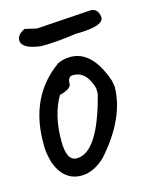

<svg xmlns="http://www.w3.org/2000/svg" viewBox="-86 -565 492 632"><g transform="rotate(-15 160.0 -249.0)"><path d="M179 -377Q253 -377 291 -267L295 -246Q295 -139 195 -27Q155 10 114 10Q54 10 29 -59Q20 -91 20 -115V-127Q20 -285 135 -367Q155 -377 179 -377ZM79 -117Q79 -49 114 -49Q187 -49 235 -236V-255Q218 -317 172 -317Q154 -317 154 -292Q154 -275 114 -265Q79 -206 79 -117ZM102 -496 283 -508Q308 -508 312 -477Q312 -446 218 -446Q149 -436 96 -436Q31 -444 31 -473Q31 -493 58 -505L96 -496Z"/></g></svg>

Font: Just Me Again Down Here
Style: Regular
Weight: 400
Designer: Kimberly Geswein
Foundry: Kimberly Geswein
Version: Version 1.002 2007